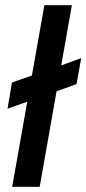

<svg xmlns="http://www.w3.org/2000/svg" viewBox="-20 -720 333 740"><path d="M27 0 85 -328 9 -301 26 -402 103 -429 151 -700H257L216 -468L293 -496L275 -396L198 -368L133 0Z"/></svg>

Font: Rethink Sans Medium
Style: Italic
Weight: 500
Italic angle: -10°
Designer: The Rethink Sans project authors (Hans Thiessen). DM Sans designed by Colophon Foundry.
Foundry: Rethink Communications LLC
Version: Version 1.001